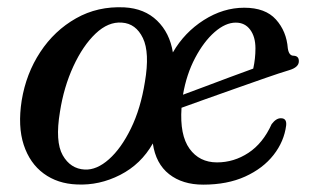

<svg xmlns="http://www.w3.org/2000/svg" viewBox="-20 -492 847 522"><path d="M318 -472Q373 -469 407.2 -435.8Q441.5 -402.5 450 -349.5Q481.5 -404 534.2 -437.5Q587 -471 644 -471Q701.5 -471 730.2 -439Q759 -407 762.5 -360.5Q765.5 -340.5 778 -340.5Q792.5 -340 792.5 -326Q793 -309 765.5 -301Q740.5 -293.5 701.8 -280Q663 -266.5 619.8 -251.2Q576.5 -236 537.5 -222Q498.5 -208 473.5 -199V-198.5Q468.5 -125 495.2 -87.8Q522 -50.5 570 -50.5Q616 -50.5 655.5 -76.5Q695 -102.5 718.5 -154.5Q731 -171 744 -170.5Q760 -170.5 758 -151Q752.5 -107.5 723.8 -70.8Q695 -34 646.5 -12Q598 10 532.5 10Q476 10 439.8 -18.5Q403.5 -47 395.5 -102Q363.5 -45.5 306.8 -16.5Q250 12.5 189 9.5Q136.5 7.5 98.8 -20.2Q61 -48 44.5 -98.2Q28 -148.5 39 -219Q51 -292 89.5 -350.5Q128 -409 186.8 -442.2Q245.5 -475.5 318 -472ZM210.5 -31Q243 -29.5 276.2 -59Q309.5 -88.5 336 -142.8Q362.5 -197 374 -269.5Q387.5 -349 368.5 -388.5Q349.5 -428 311.5 -430.5Q274.5 -433.5 240 -400.8Q205.5 -368 179.5 -311.8Q153.5 -255.5 143 -188Q129.5 -107 150.5 -70Q171.5 -33 210.5 -31ZM621 -430.5Q593 -430.5 563.5 -404.8Q534 -379 510.5 -334.5Q487 -290 477.5 -234.5Q502 -243.5 535.8 -256.2Q569.5 -269 604.5 -282Q639.5 -295 668.5 -305.5Q674.5 -332.5 674.5 -360.5Q674.5 -392 660.2 -411.2Q646 -430.5 621 -430.5Z"/></svg>

Font: Fraunces 9pt
Style: Italic
Weight: 400
Italic angle: -16°
Version: Version 1.000;[b76b70a41]